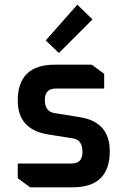

<svg xmlns="http://www.w3.org/2000/svg" viewBox="-20 -802 545 822"><path d="M56 -39V-102H287Q333 -102 333 -151Q333 -202 295 -209L183 -227Q56 -249 56 -371Q56 -525 214 -525H373L426 -486V-423H219Q172 -423 172 -374Q172 -325 212 -318L324 -300Q450 -279 450 -155Q450 0 291 0H109ZM176 -629 311 -782 376 -719 232 -575Z"/></svg>

Font: Oxanium ExtraLight SemiBold
Style: Regular
Weight: 600
Version: Version 2.000